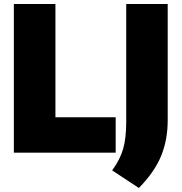

<svg xmlns="http://www.w3.org/2000/svg" viewBox="-20 -760 904 956"><path d="M49 0V-740H256V-176H556V0ZM538.5 88.5Q578.5 33.5 593.5 -20Q608.5 -73.5 608.5 -152.5V-740H815V-160.5Q815 -63.5 782.2 16.5Q749.5 96.5 671.5 176Z"/></svg>

Font: Encode Sans SemiCondensed Black
Style: Regular
Weight: 900
Width: 4
Designer: Multiple Designers
Foundry: Impallari Type
Version: Version 2.000